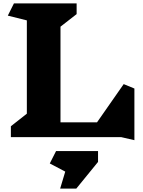

<svg xmlns="http://www.w3.org/2000/svg" viewBox="-20 -806 840 1130"><path d="M693 1H44V-63L138 -137V-686L26 -714L62 -786H431V-723L336 -649V-86H551L708 -311L771 -285V19ZM557 147 429 304H334L364 204L273 156L310 83H557Z"/></svg>

Font: Inknut Antiqua ExtraBold
Style: Regular
Weight: 800
Designer: Claus Eggers Sørensen
Foundry: Claus Eggers Sørensen
Version: Version 1.003; ttfautohint (v1.8.2) -l 8 -r 50 -G 200 -x 14 